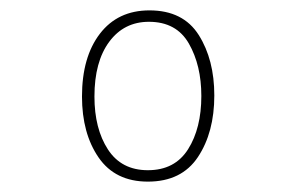

<svg xmlns="http://www.w3.org/2000/svg" viewBox="-20 -745 570 370"><path d="M265 -395Q202 -395 170 -441.5Q138 -488 138 -559Q138 -635 172.5 -680Q207 -725 268 -725Q333 -725 363 -677.5Q393 -630 393 -561Q393 -490 361.5 -442.5Q330 -395 265 -395ZM265 -417Q317 -417 342.5 -457.5Q368 -498 368 -560Q368 -619 344 -661Q320 -703 267 -703Q219 -703 190.5 -664.5Q162 -626 162 -559Q162 -497 188 -457Q214 -417 265 -417Z"/></svg>

Font: Noto Sans Mono Condensed Thin
Style: Regular
Weight: 100
Width: 3
Designer: Monotype Design Team
Foundry: Monotype Imaging Inc.
Version: Version 2.014; ttfautohint (v1.8.4.7-5d5b)